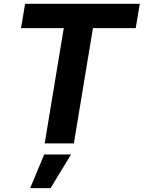

<svg xmlns="http://www.w3.org/2000/svg" viewBox="-20 -747 748 1000"><path d="M89.5 -600.5 110.8 -727.3H708.1L686.8 -600.5H464.1L364.7 0H212.7L312.1 -600.5ZM137.1 233 210.2 57.5H350.1L243.3 233Z"/></svg>

Font: Inter P
Style: Bold Italic
Weight: 700
Italic angle: 9.39999°
Designer: Rasmus Andersson
Foundry: rsms
Version: Version 3.018;git-588b23468